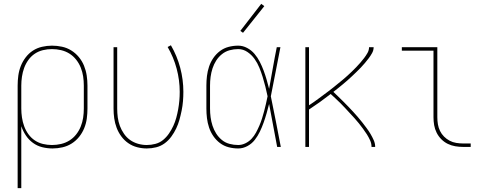

<svg xmlns="http://www.w3.org/2000/svg" viewBox="-20 -766 2540 1001"><path d="M72 215V-320Q72 -346 75.5 -372Q79 -398 88.5 -422Q98 -446 114 -467Q130 -488 151.5 -502Q173 -516 199 -522Q225 -528 251 -528Q277 -528 303 -522.5Q329 -517 351.5 -503Q374 -489 391 -468.5Q408 -448 418 -423.5Q428 -399 432 -372.5Q436 -346 436 -320V-200Q436 -174 432.5 -148Q429 -122 419 -97.5Q409 -73 392.5 -52.5Q376 -32 354 -18Q332 -4 306 2Q280 8 254 8Q227 8 200.5 1.5Q174 -5 152 -21Q130 -37 115 -59.5Q100 -82 91 -108V215ZM251 -10Q275 -10 298.5 -15.5Q322 -21 342 -33.5Q362 -46 377 -65Q392 -84 401 -106.5Q410 -129 413.5 -152.5Q417 -176 417 -200V-320Q417 -344 413.5 -367.5Q410 -391 401 -413.5Q392 -436 377 -455Q362 -474 342 -486.5Q322 -499 298.5 -504.5Q275 -510 251 -510Q227 -510 204 -504.5Q181 -499 161.5 -486Q142 -473 128 -453.5Q114 -434 106 -412Q98 -390 94.5 -366.5Q91 -343 91 -320V-200Q91 -177 94.5 -153.5Q98 -130 106 -108Q114 -86 128 -66.5Q142 -47 161.5 -34Q181 -21 204 -15.5Q227 -10 251 -10Z M745 8Q720 8 695 1.5Q670 -5 649 -19.5Q628 -34 612.5 -55Q597 -76 588 -100Q579 -124 575.5 -149Q572 -174 572 -200V-520H591V-200Q591 -177 594 -154Q597 -131 605 -109.5Q613 -88 626.5 -68.5Q640 -49 658.5 -36Q677 -23 699.5 -16.5Q722 -10 745 -10Q768 -10 790.5 -16Q813 -22 830.5 -36.5Q848 -51 861 -70Q874 -89 883.5 -109.5Q893 -130 899 -152Q905 -174 909 -196.5Q913 -219 915 -241.5Q917 -264 917 -287Q917 -348 901 -408Q885 -468 854 -521L871 -530Q903 -475 919.5 -413Q936 -351 936 -287Q936 -263 934 -238.5Q932 -214 927 -189.5Q922 -165 915.5 -141.5Q909 -118 898.5 -96Q888 -74 873 -53.5Q858 -33 838 -18.5Q818 -4 794 2Q770 8 745 8Z M1222 8Q1196 8 1171.5 1.5Q1147 -5 1127 -20Q1107 -35 1092.5 -56Q1078 -77 1070 -101Q1062 -125 1059 -150Q1056 -175 1056 -200V-320Q1056 -345 1059 -370Q1062 -395 1070 -419Q1078 -443 1092.5 -464Q1107 -485 1127 -500Q1147 -515 1171.5 -521.5Q1196 -528 1222 -528Q1246 -528 1268.5 -516Q1291 -504 1307 -485Q1323 -466 1334.5 -443.5Q1346 -421 1354.5 -398Q1363 -375 1370 -351Q1377 -327 1383 -303Q1393 -357 1402.5 -411.5Q1412 -466 1423 -520H1442Q1429 -456 1417 -391.5Q1405 -327 1392 -264Q1406 -198 1418.5 -132Q1431 -66 1444 0H1425Q1414 -56 1404 -112Q1394 -168 1383 -224Q1377 -200 1370 -175.5Q1363 -151 1354.5 -127Q1346 -103 1335 -80Q1324 -57 1308.5 -37Q1293 -17 1270 -4.5Q1247 8 1222 8ZM1222 -10Q1241 -10 1259.5 -19Q1278 -28 1291.5 -42.5Q1305 -57 1314.5 -74.5Q1324 -92 1332 -110.5Q1340 -129 1346 -148Q1352 -167 1357 -186Q1362 -205 1366.5 -224.5Q1371 -244 1375 -264Q1370 -289 1363.5 -314.5Q1357 -340 1349.5 -364.5Q1342 -389 1332 -413.5Q1322 -438 1307 -459Q1292 -480 1270 -495Q1248 -510 1222 -510Q1199 -510 1177 -504Q1155 -498 1137 -483.5Q1119 -469 1107 -450Q1095 -431 1088 -409.5Q1081 -388 1078 -365.5Q1075 -343 1075 -320V-200Q1075 -177 1078 -154.5Q1081 -132 1088 -110.5Q1095 -89 1107 -70Q1119 -51 1136.5 -36.5Q1154 -22 1176.5 -16Q1199 -10 1222 -10ZM1247 -595 1233 -605 1342 -746 1358 -734Z M1572 0V-520H1591V-217Q1605 -226 1617.5 -235Q1630 -244 1643 -253.5Q1656 -263 1668.5 -272.5Q1681 -282 1694 -291.5Q1707 -301 1719 -311Q1731 -321 1743.5 -331Q1756 -341 1768 -351Q1780 -361 1791.5 -371.5Q1803 -382 1814.5 -393Q1826 -404 1837 -415.5Q1848 -427 1858.5 -439Q1869 -451 1878.5 -463.5Q1888 -476 1896 -490Q1904 -504 1904 -520H1928Q1928 -504 1920 -489.5Q1912 -475 1902.5 -462.5Q1893 -450 1882.5 -437.5Q1872 -425 1861 -413.5Q1850 -402 1838.5 -391Q1827 -380 1815.5 -369Q1804 -358 1792 -347.5Q1780 -337 1768 -327Q1756 -317 1743.5 -307Q1731 -297 1718 -287Q1731 -274 1744.5 -261.5Q1758 -249 1770.5 -236Q1783 -223 1796 -210Q1809 -197 1821 -183.5Q1833 -170 1845.5 -156Q1858 -142 1869 -127.5Q1880 -113 1891 -98.5Q1902 -84 1911.5 -68Q1921 -52 1928.5 -35Q1936 -18 1936 0H1917Q1917 -18 1909.5 -34.5Q1902 -51 1892.5 -66Q1883 -81 1872.5 -95Q1862 -109 1851 -123Q1840 -137 1828 -150Q1816 -163 1804 -176Q1792 -189 1780 -202Q1768 -215 1755.5 -227.5Q1743 -240 1730 -252Q1717 -264 1704 -276Q1677 -255 1648.5 -234.5Q1620 -214 1591 -195V0Z M2395 0Q2374 0 2353.5 -3.5Q2333 -7 2314.5 -16Q2296 -25 2281 -40Q2266 -55 2256.5 -74Q2247 -93 2243.5 -113.5Q2240 -134 2240 -155V-502H2075V-520H2260V-155Q2260 -136 2263 -118Q2266 -100 2274 -83.5Q2282 -67 2295 -54Q2308 -41 2324 -32.5Q2340 -24 2358.5 -21Q2377 -18 2395 -18H2434V0Z"/></svg>

Font: Zed Mono Thin
Style: Regular
Weight: 100
Monospace: yes
Designer: Belleve Invis
Foundry: Belleve Invis
Version: Version 1.0.0; ttfautohint (v1.8.4)